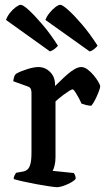

<svg xmlns="http://www.w3.org/2000/svg" viewBox="-20 -779 445 799"><path d="M218 0Q210 0 186 -3.5Q162 -7 132 -12.5Q102 -18 75.5 -24Q49 -30 37 -34Q37 -42 40.5 -49Q44 -56 47 -60L75 -65Q86 -67 94 -73.5Q102 -80 106.5 -96.5Q111 -113 111 -145V-394Q111 -402 108 -409Q105 -416 96 -419L35 -441Q37 -455 40 -462Q43 -469 47 -472Q64 -482 92.5 -491Q121 -500 139 -500Q168 -500 188.5 -479.5Q209 -459 209 -427V-421Q219 -430 232.5 -443.5Q246 -457 261 -470Q276 -483 291 -491.5Q306 -500 318 -500Q331 -500 344.5 -490Q358 -480 370 -465.5Q382 -451 389.5 -438Q397 -425 397 -419Q397 -414 391 -398Q385 -382 376.5 -365Q368 -348 360 -339Q348 -339 336.5 -342.5Q325 -346 319 -348Q313 -362 305.5 -375.5Q298 -389 292 -398Q286 -407 282 -407Q278 -407 267.5 -400.5Q257 -394 245 -385Q233 -376 223.5 -368Q214 -360 211 -357V-125Q211 -105 207 -89.5Q203 -74 199 -68L287 -59Q289 -57 292 -50.5Q295 -44 295 -35Q289 -27 274.5 -19Q260 -11 244 -5.5Q228 0 218 0ZM188 -565 5 -696Q10 -711 21.5 -725.5Q33 -740 46 -749.5Q59 -759 66 -759Q76 -759 100 -737Q124 -715 156.5 -677Q189 -639 221 -589Q217 -583 208 -576Q199 -569 188 -565ZM353 -565 169 -696Q174 -710 185.5 -724.5Q197 -739 210 -749Q223 -759 231 -759Q240 -759 264.5 -737Q289 -715 321.5 -677Q354 -639 386 -589Q382 -583 372 -575Q362 -567 353 -565Z"/></svg>

Font: Texturina Medium
Style: Regular
Weight: 500
Designer: Guillermo Torres Carreño
Foundry: Omnibus-Type
Version: Version 1.003